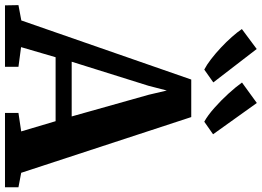

<svg xmlns="http://www.w3.org/2000/svg" viewBox="-180 -890 1050 770"><g transform="rotate(90 345.0 -505.0)"><path d="M42 -65.5 279 -747H429.5L653 -65L711 -54V0H413V-54L487 -65L446 -203H189.5L149 -64.5L228 -54V0H-18.5L-19.5 -54ZM427 -267.5 340 -576.5 323 -649 304 -575.5 207.5 -267.5ZM238.5 -799.5Q220 -809 197.2 -826.5Q174.5 -844 151.2 -865.8Q128 -887.5 108.5 -909.5Q89 -931.5 76.5 -950L156.5 -1009.5L290.5 -835.5L239.5 -799.5ZM447.5 -799.5Q423 -813 393 -839.5Q363 -866 335.5 -896.2Q308 -926.5 291 -950.5L373 -1010L498.5 -834.5L448.5 -799.5Z"/></g></svg>

Font: Merriweather 36pt
Style: Bold
Weight: 700
Designer: Eben Sorkin
Foundry: Eben Sorkin
Version: Version 2.100